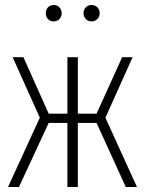

<svg xmlns="http://www.w3.org/2000/svg" viewBox="-20 -752 583 772"><path d="M228 -699.2Q228 -685.1 219 -675.5Q210 -666 195.8 -666Q181.6 -666 172.9 -675.3Q164.1 -684.6 164.1 -699.2Q164.1 -712.9 172.9 -722.4Q181.6 -731.9 195.8 -731.9Q210 -731.9 219 -722.4Q228 -712.9 228 -699.2ZM380.9 -699.2Q380.9 -685.1 371.6 -675.5Q362.3 -666 348.1 -666Q334 -666 325 -675.5Q315.9 -685.1 315.9 -699.2Q315.9 -712.9 325 -722.4Q334 -731.9 348.1 -731.9Q362.3 -731.9 371.6 -722.4Q380.9 -712.9 380.9 -699.2ZM513.2 -522 403.8 -278.8 530.8 0H485.8L368.2 -257.8H293V0H251V-257.8H175.8L56.2 0H12.2L140.1 -278.8L30.8 -522H74.2L175.8 -294.9H251V-522H293V-294.9H368.2L471.2 -522Z"/></svg>

Font: Fira Sans Compressed ExtraLight
Style: Regular
Weight: 250
Width: 1
Designer: Carrois Corporate & Edenspiekermann AG
Foundry: Carrois Corporate GbR & Edenspiekermann AG
Version: Version 4.203;PS 004.203;hotconv 1.0.88;makeotf.lib2.5.64775